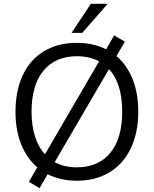

<svg xmlns="http://www.w3.org/2000/svg" viewBox="-20 -937 804 1004"><path d="M703 -353Q703 -243 664 -161.5Q625 -80 552.5 -36Q480 8 382 8Q297 8 229 -26L187 47L131 14L175 -62Q120 -109 90.5 -183Q61 -257 61 -352Q61 -463 99.5 -544.5Q138 -626 210.5 -669.5Q283 -713 382 -713Q467 -713 535 -679L577 -752L633 -719L589 -644Q644 -597 673.5 -523Q703 -449 703 -353ZM215 -130 498 -616Q449 -643 382 -643Q270 -643 207.5 -567.5Q145 -492 145 -353Q145 -280 163 -223.5Q181 -167 215 -130ZM619 -353Q619 -501 550 -576L266 -89Q316 -62 382 -62Q494 -62 556.5 -137.5Q619 -213 619 -353ZM410 -765H354L455 -917H543Z"/></svg>

Font: wassup Sans
Style: Regular
Weight: 400
Version: Version 2.001